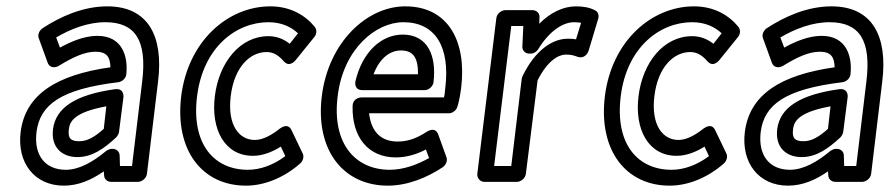

<svg xmlns="http://www.w3.org/2000/svg" viewBox="-20 -548 2813 605"><path d="M95 -132C106 -218 171 -267 353 -289C366 -291 377 -302 378 -314C384 -371 365 -435 287 -435C245 -435 204 -417 169 -398L157 -430C203 -457 257 -478 312 -478C406 -478 444 -421 428 -291L396 -25H358L357 -58C357 -70 347 -79 335 -79H332C326 -79 318 -75 314 -72C272 -37 229 -13 187 -13C124 -13 86 -57 95 -132ZM45 -132C33 -35 89 37 181 37C227 37 268 19 307 -8L308 4C308 16 318 25 330 25H415C426 25 441 15 443 0L478 -291C496 -435 446 -528 318 -528C241 -528 169 -495 114 -459C104 -452 98 -439 102 -428L130 -351C137 -331 157 -335 166 -341C207 -366 245 -385 281 -385C316 -385 327 -369 328 -336C159 -312 60 -251 45 -132ZM147 -141C140 -83 176 -53 224 -53C271 -53 308 -80 346 -115C351 -120 354 -127 355 -132L369 -242C370 -252 366 -270 343 -267C220 -250 156 -210 147 -141ZM197 -141C200 -168 218 -195 315 -213L307 -142C277 -115 254 -103 230 -103C204 -103 193 -111 197 -141Z M601 -245C620 -398 723 -478 826 -478C867 -478 898 -463 919 -443L893 -410C874 -425 852 -434 826 -434C736 -434 670 -351 657 -245C644 -140 688 -57 777 -57C810 -57 841 -71 865 -86L879 -56C840 -27 799 -13 761 -13C656 -13 582 -92 601 -245ZM551 -245C530 -72 619 37 755 37C813 37 875 12 926 -33C934 -40 939 -54 934 -64L899 -137C888 -161 868 -147 862 -143C837 -123 809 -107 783 -107C733 -107 696 -154 707 -245C718 -337 768 -384 820 -384C839 -384 856 -376 874 -355C891 -336 907 -353 912 -359L971 -432C978 -441 979 -454 972 -463C943 -499 896 -528 832 -528C699 -528 573 -420 551 -245Z M1044 -245C1062 -395 1165 -478 1251 -478C1352 -478 1399 -400 1383 -270C1382 -260 1381 -248 1379 -241H1119C1108 -241 1091 -234 1091 -213C1089 -115 1141 -52 1227 -52C1261 -52 1294 -62 1322 -77L1332 -50C1293 -28 1250 -13 1208 -13C1101 -13 1025 -94 1044 -245ZM994 -245C973 -72 1064 37 1202 37C1264 37 1325 12 1375 -21C1384 -27 1391 -41 1387 -52L1361 -124C1352 -148 1332 -137 1325 -133C1293 -112 1265 -102 1233 -102C1183 -102 1150 -130 1143 -191H1394C1405 -191 1417 -199 1421 -211C1426 -226 1430 -247 1433 -270C1451 -414 1395 -528 1257 -528C1136 -528 1015 -415 994 -245ZM1121 -264H1318C1333 -264 1345 -278 1346 -289C1356 -372 1328 -439 1249 -439C1180 -439 1121 -382 1100 -292C1098 -282 1100 -264 1121 -264ZM1157 -314C1177 -367 1211 -389 1243 -389C1280 -389 1298 -369 1297 -314Z M1537 -25 1591 -466H1629L1626 -402C1625 -389 1635 -379 1648 -379H1652C1662 -379 1671 -385 1676 -393C1712 -452 1755 -478 1789 -478C1798 -478 1806 -477 1811 -476L1795 -424C1785 -426 1779 -426 1769 -426C1720 -426 1666 -389 1627 -309C1626 -306 1624 -302 1624 -300L1591 -25ZM1484 0C1483 11 1491 25 1506 25H1609C1620 25 1635 15 1637 0L1674 -295C1707 -360 1742 -376 1763 -376C1779 -376 1786 -374 1800 -369C1821 -362 1832 -379 1835 -389L1865 -489C1868 -499 1865 -510 1856 -515C1839 -524 1820 -528 1795 -528C1754 -528 1714 -508 1679 -473L1680 -493C1681 -506 1671 -516 1658 -516H1572C1561 -516 1546 -506 1544 -491Z M1936 -245C1955 -398 2058 -478 2161 -478C2202 -478 2233 -463 2254 -443L2228 -410C2209 -425 2187 -434 2161 -434C2071 -434 2005 -351 1992 -245C1979 -140 2023 -57 2112 -57C2145 -57 2176 -71 2200 -86L2214 -56C2175 -27 2134 -13 2096 -13C1991 -13 1917 -92 1936 -245ZM1886 -245C1865 -72 1954 37 2090 37C2148 37 2210 12 2261 -33C2269 -40 2274 -54 2269 -64L2234 -137C2223 -161 2203 -147 2197 -143C2172 -123 2144 -107 2118 -107C2068 -107 2031 -154 2042 -245C2053 -337 2103 -384 2155 -384C2174 -384 2191 -376 2209 -355C2226 -336 2242 -353 2247 -359L2306 -432C2313 -441 2314 -454 2307 -463C2278 -499 2231 -528 2167 -528C2034 -528 1908 -420 1886 -245Z M2377 -132C2388 -218 2453 -267 2635 -289C2648 -291 2659 -302 2660 -314C2666 -371 2647 -435 2569 -435C2527 -435 2486 -417 2451 -398L2439 -430C2485 -457 2539 -478 2594 -478C2688 -478 2726 -421 2710 -291L2678 -25H2640L2639 -58C2639 -70 2629 -79 2617 -79H2614C2608 -79 2600 -75 2596 -72C2554 -37 2511 -13 2469 -13C2406 -13 2368 -57 2377 -132ZM2327 -132C2315 -35 2371 37 2463 37C2509 37 2550 19 2589 -8L2590 4C2590 16 2600 25 2612 25H2697C2708 25 2723 15 2725 0L2760 -291C2778 -435 2728 -528 2600 -528C2523 -528 2451 -495 2396 -459C2386 -452 2380 -439 2384 -428L2412 -351C2419 -331 2439 -335 2448 -341C2489 -366 2527 -385 2563 -385C2598 -385 2609 -369 2610 -336C2441 -312 2342 -251 2327 -132ZM2429 -141C2422 -83 2458 -53 2506 -53C2553 -53 2590 -80 2628 -115C2633 -120 2636 -127 2637 -132L2651 -242C2652 -252 2648 -270 2625 -267C2502 -250 2438 -210 2429 -141ZM2479 -141C2482 -168 2500 -195 2597 -213L2589 -142C2559 -115 2536 -103 2512 -103C2486 -103 2475 -111 2479 -141Z"/></svg>

Font: Falling Sky
Style: CondOuObl
Weight: 400
Designer: Paul D. Hunt
Foundry: Adobe Systems Incorporated
Version: Version 1.02